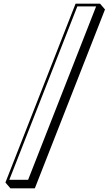

<svg xmlns="http://www.w3.org/2000/svg" viewBox="-20 -880 595 1052"><path d="M528.1 -860H394.1L9.7 120L37 151.8H170.9L555.3 -828.2ZM506.7 -845 134.1 105H31.1L403.7 -845Z"/></svg>

Font: Blink
Style: 3DObl
Weight: 400
Designer: Mew Too
Foundry: Cannot Into Space Fonts
Version: Version 001.000